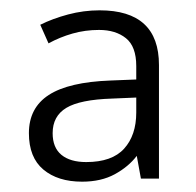

<svg xmlns="http://www.w3.org/2000/svg" viewBox="-20 -742 380 372"><path d="M173 -722Q288 -722 288 -616V-396H253L245 -440Q229 -419 202.5 -404.5Q176 -390 139 -390Q92 -390 64 -413.5Q36 -437 36 -484Q36 -533 74.5 -558Q113 -583 194 -586L244 -588V-614Q244 -652 224 -668Q204 -684 172 -684Q145 -684 120.5 -677Q96 -670 74 -658L58 -694Q82 -706 112 -714Q142 -722 173 -722ZM244 -553 197 -551Q135 -549 108.5 -533Q82 -517 82 -484Q82 -456 99 -442Q116 -428 147 -428Q197 -428 220.5 -454Q244 -480 244 -524Z"/></svg>

Font: BC Sans Light
Style: Regular
Weight: 300
Designer: Monotype Design Team
Foundry: Monotype Imaging Inc.
Version: Version 2.000;GOOG;noto-source:20170915:90ef993387c0